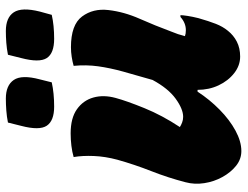

<svg xmlns="http://www.w3.org/2000/svg" viewBox="-112 -700 825 640"><g transform="rotate(-90 300.0 -379.5)"><path d="M97 -546Q114 -551 134.5 -553.5Q155 -556 176 -556Q227 -556 256.5 -535Q286 -514 295.5 -480Q305 -446 294 -406Q284 -369 260 -310Q236 -251 197 -192Q203 -188 212 -184.5Q221 -181 231 -181Q257 -181 291.5 -206Q326 -231 354 -283Q370 -338 382 -381.5Q394 -425 399.5 -464.5Q405 -504 401 -546Q415 -550 431 -552.5Q447 -555 463 -555Q538 -555 565.5 -518Q593 -481 587 -430Q581 -378 558 -326Q535 -274 515 -220Q506 -199 500 -175Q508 -172 520 -172Q544 -172 564 -190H570Q570 -183 567.5 -166.5Q565 -150 560 -130Q550 -95 541 -72Q532 -49 518 -32Q503 -13 481.5 -2Q460 9 432 9Q402 9 376.5 -11Q351 -31 336 -63Q321 -95 321 -133H315Q289 -93 255 -59.5Q221 -26 185 -6.5Q149 13 117 13Q90 13 68 -4.5Q46 -22 30.5 -50Q15 -78 10 -110.5Q5 -143 13 -173Q28 -231 50 -287Q72 -343 88 -400Q99 -441 100.5 -479Q102 -517 97 -546ZM212 -765Q232 -769 252.5 -770.5Q273 -772 292 -772Q336 -772 354 -745.5Q372 -719 356 -659L346 -619Q310 -611 265 -611Q218 -611 201.5 -635.5Q185 -660 201 -721ZM438 -765Q458 -769 478 -770.5Q498 -772 517 -772Q562 -772 579.5 -745.5Q597 -719 582 -659L571 -619Q536 -611 491 -611Q443 -611 427 -635.5Q411 -660 427 -721Z"/></g></svg>

Font: Recursive Mn Csl St Blk
Style: Italic
Weight: 900
Italic angle: -15°
Monospace: yes
Version: Version 1.079;hotconv 1.0.112;makeotfexe 2.5.65598; ttfautoh